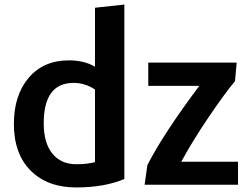

<svg xmlns="http://www.w3.org/2000/svg" viewBox="-20 -805 1102 843"><path d="M526 -785V-19Q438 18 314 18Q189 18 115 -55.5Q41 -129 41 -261Q41 -387 106 -463.5Q171 -540 283 -540Q350 -540 397 -512V-771Q483 -781 526 -785ZM397 -93V-412Q354 -441 303 -441Q172 -441 172 -264Q172 -177 210 -130.5Q248 -84 315 -84Q363 -84 397 -93ZM1019 -530Q1016 -500 1012 -449Q966 -394 895 -289Q824 -184 776 -95H1025V6H615L627 -80Q697 -217 855 -428H631V-530Z"/></svg>

Font: Repo
Style: DemiBold
Weight: 600
Designer: Stefan Peev
Foundry: Context Ltd
Version: Version 001.000